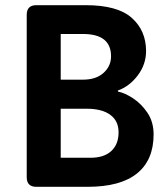

<svg xmlns="http://www.w3.org/2000/svg" viewBox="-20 -720 633 740"><path d="M120 0Q83 0 83 -37V-663Q83 -700 120 -700H311Q433 -700 488 -651Q543 -602 543 -523Q543 -472 511 -429.5Q479 -387 434 -371L435 -367Q461 -362 493 -341Q525 -320 548.5 -285Q572 -250 572 -202Q572 -103 508 -51.5Q444 0 318 0ZM214 -413H300Q350 -413 379 -439Q408 -465 408 -503Q408 -589 300 -589H214ZM214 -112H329Q381 -112 409 -138Q437 -164 437 -210Q437 -254 405 -277.5Q373 -301 313 -301H214Z"/></svg>

Font: Asap SemiBold
Style: Regular
Weight: 600
Designer: Pablo Cosgaya
Foundry: Omnibus-Type
Version: Version 3.001; ttfautohint (v1.8.3)